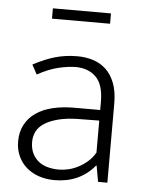

<svg xmlns="http://www.w3.org/2000/svg" viewBox="-50 -692 558 741"><g transform="rotate(5 229.5 -322.0)"><path d="M65 -429Q112 -454 151.5 -465Q191 -476 236 -476Q268 -476 296.5 -467Q325 -458 346.5 -438Q368 -418 380.5 -385.5Q393 -353 393 -306V0H357L346 -62H344Q315 -27 276 -9.5Q237 8 189 8Q156 8 128 -1.5Q100 -11 79.5 -29Q59 -47 47.5 -72.5Q36 -98 36 -129Q36 -166 51 -194Q66 -222 93 -240.5Q120 -259 157.5 -268Q195 -277 241 -277H341V-308Q341 -376 311 -405Q281 -434 233 -434Q204 -434 166 -425Q128 -416 85 -392ZM341 -236 258 -235Q213 -234 181 -225.5Q149 -217 128.5 -203.5Q108 -190 99 -171.5Q90 -153 90 -132Q90 -106 99 -87.5Q108 -69 123 -57Q138 -45 158.5 -39.5Q179 -34 202 -34Q220 -34 239 -38.5Q258 -43 276.5 -52.5Q295 -62 312 -76.5Q329 -91 341 -112ZM350 -652V-612H125V-652Z"/></g></svg>

Font: Mukta ExtraLight
Style: Regular
Weight: 275
Designer: Girish Dalvi and Yashodeep Gholap
Foundry: Ek Type
Version: Version 2.538;PS 1.002;hotconv 16.6.51;makeotf.lib2.5.65220;